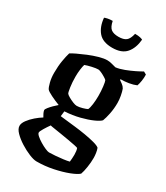

<svg xmlns="http://www.w3.org/2000/svg" viewBox="-221 -800 942 1092"><g transform="rotate(30 250.0 -254.5)"><path d="M208 200Q189 200 158.5 187.5Q128 175 97 155.5Q66 136 44.5 114Q23 92 23 72Q23 55 38 34.5Q53 14 75 -5Q97 -24 117 -36Q112 -44 106.5 -55Q101 -66 100 -75Q100 -81 109.5 -93Q119 -105 132 -118Q145 -131 157 -141Q128 -152 99.5 -166Q71 -180 64 -189Q57 -199 50 -226.5Q43 -254 43 -286Q43 -331 49 -366.5Q55 -402 62 -425Q72 -432 97 -444Q122 -456 153.5 -469Q185 -482 216.5 -491Q248 -500 270 -500Q284 -500 301 -495.5Q318 -491 329 -488Q354 -491 384 -502.5Q414 -514 440.5 -527Q467 -540 482 -549L500 -539Q501 -519 497.5 -497Q494 -475 489 -462Q469 -453 442 -448.5Q415 -444 388 -444V-439Q396 -433 407.5 -425Q419 -417 426 -404Q432 -388 436.5 -364Q441 -340 441 -318Q441 -281 434 -246.5Q427 -212 419 -192Q408 -180 376.5 -166Q345 -152 300 -140.5Q255 -129 203 -126L199 -92Q208 -91 234.5 -88Q261 -85 297 -81Q333 -77 368.5 -71Q404 -65 432 -57.5Q460 -50 470 -41Q475 -28 477.5 -11Q480 6 480 20Q480 50 475 82Q470 114 463 133Q448 147 408 162.5Q368 178 315 189Q262 200 208 200ZM248 -188Q263 -188 284 -194Q305 -200 314 -205Q320 -217 323.5 -243Q327 -269 327 -298Q327 -330 323.5 -359Q320 -388 316 -396Q313 -400 300 -408Q287 -416 273 -422.5Q259 -429 252 -429Q237 -429 210.5 -423Q184 -417 169 -411Q165 -399 162 -376Q159 -353 159 -329Q159 -292 163.5 -261Q168 -230 172 -224Q176 -218 191 -209.5Q206 -201 222 -194.5Q238 -188 248 -188ZM244 120Q260 120 285 118Q310 116 334 113Q358 110 373 106Q374 100 375 84.5Q376 69 376 60Q376 33 370 18Q367 16 348.5 12Q330 8 303.5 3.5Q277 -1 250 -5.5Q223 -10 202.5 -13Q182 -16 176 -18Q163 0 150 21.5Q137 43 137 51Q137 59 150 70.5Q163 82 182 93.5Q201 105 218.5 112.5Q236 120 244 120ZM257 -575Q195 -575 166 -609Q137 -643 132 -700Q138 -703 152 -706Q166 -709 184 -709Q191 -673 207.5 -660Q224 -647 257 -647Q290 -647 306.5 -660Q323 -673 331 -709Q353 -709 365 -706Q377 -703 382 -700Q377 -643 348 -609Q319 -575 257 -575Z"/></g></svg>

Font: Texturina 72pt
Style: Bold
Weight: 700
Designer: Guillermo Torres Carreño
Foundry: Omnibus-Type
Version: Version 1.002; ttfautohint (v1.8.3)